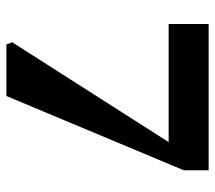

<svg xmlns="http://www.w3.org/2000/svg" viewBox="-56 -616 672 600"><g transform="rotate(90 280.0 -316.0)"><path d="M119 0 112 -18 424 -507H55V-632H512V-554L280 0Z"/></g></svg>

Font: Source Serif 4 SmText
Style: Bold
Weight: 700
Designer: Frank Grießhammer
Foundry: Adobe
Version: Version 4.005;hotconv 1.1.0;makeotfexe 2.6.0